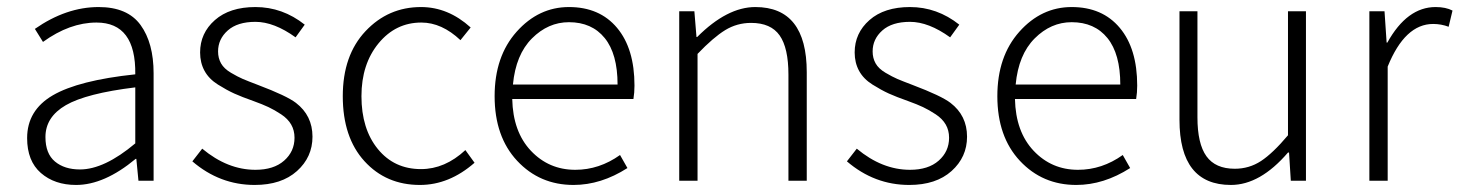

<svg xmlns="http://www.w3.org/2000/svg" viewBox="-20 -513 4143 545"><path d="M196 12Q135 12 96 -22Q57 -56 57 -121Q57 -200 130 -242.5Q203 -285 364 -302Q366 -449 254 -449Q178 -449 102 -394L79 -431Q168 -493 260 -493Q342 -493 379 -442Q416 -391 416 -305V0H373L367 -62H365Q276 12 196 12ZM207 -32Q276 -32 364 -106V-265Q225 -248 167 -214.5Q109 -181 109 -124Q109 -77 136 -54.5Q163 -32 207 -32Z M703 12Q604 12 526 -55L554 -91Q626 -31 705 -31Q757 -31 786.5 -57Q816 -83 816 -122Q816 -143 806.5 -159.5Q797 -176 778 -188.5Q759 -201 742 -209Q725 -217 700 -226Q666 -238 645 -247.5Q624 -257 598.5 -273Q573 -289 560.5 -312Q548 -335 548 -364Q548 -419 590 -456Q632 -493 705 -493Q782 -493 845 -443L819 -407Q758 -451 705 -451Q654 -451 626.5 -426.5Q599 -402 599 -367Q599 -348 607.5 -333Q616 -318 635.5 -306.5Q655 -295 669 -289Q683 -283 712 -272Q794 -241 820 -221Q867 -185 867 -125Q867 -67 823 -27.5Q779 12 703 12Z M1172 12Q1076 12 1014.5 -55.5Q953 -123 953 -240Q953 -356 1017.5 -424.5Q1082 -493 1175 -493Q1252 -493 1316 -435L1287 -399Q1234 -449 1176 -449Q1103 -449 1054.5 -390Q1006 -331 1006 -240Q1006 -147 1052.5 -90Q1099 -33 1175 -33Q1243 -33 1301 -87L1327 -51Q1255 12 1172 12Z M1781 -270Q1781 -250 1778 -232H1434Q1436 -139 1487 -85Q1538 -31 1613 -31Q1681 -31 1740 -73L1761 -36Q1686 12 1608 12Q1512 12 1448 -56.5Q1384 -125 1384 -240Q1384 -353 1446.5 -423Q1509 -493 1595 -493Q1682 -493 1731.5 -434Q1781 -375 1781 -270ZM1436 -273H1733Q1733 -360 1696.5 -405Q1660 -450 1595 -450Q1536 -450 1490 -404Q1444 -358 1436 -273Z M1908 0V-481H1951L1957 -408H1959Q2044 -493 2124 -493Q2270 -493 2270 -308V0H2218V-301Q2218 -377 2193 -412.5Q2168 -448 2112 -448Q2072 -448 2038.5 -427.5Q2005 -407 1960 -360V0Z M2561 12Q2462 12 2384 -55L2412 -91Q2484 -31 2563 -31Q2615 -31 2644.5 -57Q2674 -83 2674 -122Q2674 -143 2664.5 -159.5Q2655 -176 2636 -188.5Q2617 -201 2600 -209Q2583 -217 2558 -226Q2524 -238 2503 -247.5Q2482 -257 2456.5 -273Q2431 -289 2418.5 -312Q2406 -335 2406 -364Q2406 -419 2448 -456Q2490 -493 2563 -493Q2640 -493 2703 -443L2677 -407Q2616 -451 2563 -451Q2512 -451 2484.5 -426.5Q2457 -402 2457 -367Q2457 -348 2465.5 -333Q2474 -318 2493.5 -306.5Q2513 -295 2527 -289Q2541 -283 2570 -272Q2652 -241 2678 -221Q2725 -185 2725 -125Q2725 -67 2681 -27.5Q2637 12 2561 12Z M3208 -270Q3208 -250 3205 -232H2861Q2863 -139 2914 -85Q2965 -31 3040 -31Q3108 -31 3167 -73L3188 -36Q3113 12 3035 12Q2939 12 2875 -56.5Q2811 -125 2811 -240Q2811 -353 2873.5 -423Q2936 -493 3022 -493Q3109 -493 3158.5 -434Q3208 -375 3208 -270ZM2863 -273H3160Q3160 -360 3123.5 -405Q3087 -450 3022 -450Q2963 -450 2917 -404Q2871 -358 2863 -273Z M3474 12Q3328 12 3328 -173V-481H3379V-180Q3379 -105 3404.5 -69.5Q3430 -34 3485 -34Q3526 -34 3559.5 -56Q3593 -78 3636 -129V-481H3687V0H3644L3639 -80H3636Q3557 12 3474 12Z M3867 0V-481H3910L3916 -392H3918Q3974 -493 4055 -493Q4084 -493 4103 -483L4092 -437Q4071 -445 4048 -445Q3968 -445 3919 -324V0Z"/></svg>

Font: Assistant Light
Style: Regular
Weight: 300
Designer: Hebrew By Ben Nathan, Latin by Paul Hunt
Version: Version 2.001;PS 002.001;hotconv 1.0.88;makeotf.lib2.5.64775